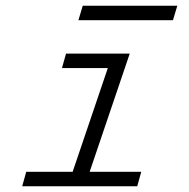

<svg xmlns="http://www.w3.org/2000/svg" viewBox="-20 -646 654 666"><path d="M371 -460H430L274 0H215ZM209 -460H404L390 -410H195ZM71 -50H470L456 0H57ZM252 -576 267 -626H595L580 -576Z"/></svg>

Font: Intel One Mono Light
Style: Italic
Weight: 300
Italic angle: -16°
Monospace: yes
Designer: Fred Shallcrass
Foundry: Frere-Jones Type LLC
Version: Version 1.004